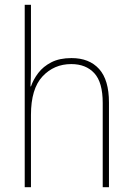

<svg xmlns="http://www.w3.org/2000/svg" viewBox="-20 -831 553 800"><path d="M109 -546Q109 -523 108.5 -506.5Q108 -490 107 -471H109Q119 -500 139.5 -527Q160 -554 194 -571.5Q228 -589 278 -589Q352 -589 393 -543.5Q434 -498 434 -404V-51H408V-402Q408 -488 373 -526Q338 -564 277 -564Q205 -564 157 -512.5Q109 -461 109 -352V-51H83V-811H109Z"/></svg>

Font: Noto Sans Tamil UI SemiCondensed Thin
Style: Regular
Weight: 100
Width: 4
Designer: Jelle Bosma - Monotype Design Team
Foundry: Monotype Imaging Inc.
Version: Version 2.004; ttfautohint (v1.8.4.7-5d5b)